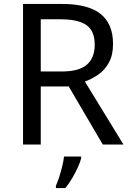

<svg xmlns="http://www.w3.org/2000/svg" viewBox="-20 -734 662 975"><path d="M294 -714Q427 -714 490.5 -663.5Q554 -613 554 -511Q554 -454 533 -416Q512 -378 479.5 -355.5Q447 -333 411 -320L607 0H502L329 -295H187V0H97V-714ZM289 -636H187V-371H294Q381 -371 421 -405.5Q461 -440 461 -507Q461 -577 419 -606.5Q377 -636 289 -636ZM392 70Q388 88 375.5 115.5Q363 143 346.5 171Q330 199 312 221H264V209Q272 192 280.5 165.5Q289 139 296 110.5Q303 82 305 61H392Z"/></svg>

Font: Noto Sans Old Turkic
Style: Regular
Weight: 400
Designer: Monotype Design Team
Foundry: Monotype Imaging Inc.
Version: Version 2.003; ttfautohint (v1.8.4.7-5d5b)